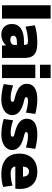

<svg xmlns="http://www.w3.org/2000/svg" viewBox="1031 -1801 780 2882"><g transform="rotate(90 1421.0 -360.0)"><path d="M59 -730H259V0H59Z M340 -150Q340 -236 407.5 -283Q475 -330 600 -330H654Q654 -368 643 -379Q632 -390 594 -390Q545 -390 487 -380Q429 -370 380 -353L360 -493Q414 -511 482.5 -520.5Q551 -530 621 -530Q705 -530 755 -510.5Q805 -491 827.5 -447.5Q850 -404 850 -330V0H664L662 -60H660Q631 -27 588.5 -8.5Q546 10 500 10Q427 10 383.5 -33.5Q340 -77 340 -150ZM576 -125Q611 -125 632.5 -141Q654 -157 654 -185V-225H630Q571 -225 543.5 -212Q516 -199 516 -170Q516 -148 531.5 -136.5Q547 -125 576 -125Z M952 -730H1152V-570H952ZM952 -500H1152V0H952Z M1242 -27 1262 -167Q1366 -130 1449 -130Q1483 -130 1495.5 -136Q1508 -142 1508 -159Q1508 -171 1497.5 -177.5Q1487 -184 1454 -191Q1343 -218 1290.5 -261Q1238 -304 1238 -370Q1238 -449 1297 -489.5Q1356 -530 1471 -530Q1577 -530 1690 -499L1670 -359Q1570 -390 1498 -390Q1466 -390 1452 -384Q1438 -378 1438 -365Q1438 -352 1449.5 -345.5Q1461 -339 1493 -331Q1708 -282 1708 -155Q1708 -106 1678.5 -68.5Q1649 -31 1595 -10.5Q1541 10 1471 10Q1417 10 1350.5 -0.5Q1284 -11 1242 -27Z M1766 -27 1786 -167Q1890 -130 1973 -130Q2007 -130 2019.5 -136Q2032 -142 2032 -159Q2032 -171 2021.5 -177.5Q2011 -184 1978 -191Q1867 -218 1814.5 -261Q1762 -304 1762 -370Q1762 -449 1821 -489.5Q1880 -530 1995 -530Q2101 -530 2214 -499L2194 -359Q2094 -390 2022 -390Q1990 -390 1976 -384Q1962 -378 1962 -365Q1962 -352 1973.5 -345.5Q1985 -339 2017 -331Q2232 -282 2232 -155Q2232 -106 2202.5 -68.5Q2173 -31 2119 -10.5Q2065 10 1995 10Q1941 10 1874.5 -0.5Q1808 -11 1766 -27Z M2286 -260Q2286 -386 2358 -458Q2430 -530 2556 -530Q2679 -530 2747.5 -461.5Q2816 -393 2816 -270Q2816 -222 2812 -200H2479Q2484 -163 2510 -146.5Q2536 -130 2588 -130Q2630 -130 2680 -138Q2730 -146 2766 -158L2786 -18Q2751 -5 2699.5 2.5Q2648 10 2596 10Q2446 10 2366 -59.5Q2286 -129 2286 -260ZM2632 -315Q2628 -361 2609.5 -383Q2591 -405 2556 -405Q2521 -405 2502.5 -383Q2484 -361 2480 -315Z"/></g></svg>

Font: Enso Black
Style: Regular
Weight: 900
Designer: Coji Morishita
Foundry: UNDERFOREST DESIGN
Version: Version 1.000